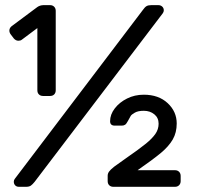

<svg xmlns="http://www.w3.org/2000/svg" viewBox="-20 -720 776 740"><path d="M16.1 -602.1Q16.1 -611.8 24.9 -619.1L124 -692.9Q133.8 -699.7 147 -700.2H172.9Q182.6 -700.2 188.7 -694.1Q194.8 -688 194.8 -678.2V-372.1Q194.8 -362.3 189 -356.2Q183.1 -350.1 172.9 -350.1H146Q136.2 -350.1 130.1 -356Q124 -361.8 124 -372.1V-611.8L64 -566.9Q59.1 -563 50.8 -563Q41 -563 33.2 -571.8L21 -587.9Q16.1 -594.7 16.1 -602.1ZM33.2 -20Q33.2 -25.9 37.1 -30.8L530.3 -681.2Q538.1 -692.4 544.7 -696.3Q551.3 -700.2 563 -700.2H590.3Q599.1 -700.2 605.2 -694.6Q611.3 -689 611.3 -680.2Q611.3 -674.3 607.4 -668.9L113.3 -19Q105.5 -9.3 98.9 -4.6Q92.3 0 80.1 0H53.2Q43.9 0 38.6 -5.6Q33.2 -11.2 33.2 -20ZM395 -22V-43Q395 -50.8 400.1 -58.3Q405.3 -65.9 419.4 -77.1L465.3 -109.9Q518.6 -147 542.5 -166.5Q566.4 -186 578.9 -203.9Q591.3 -221.7 591.3 -243.2Q591.3 -266.1 574.7 -279.5Q558.1 -293 534.2 -293Q512.2 -293 499.8 -285.9Q487.3 -278.8 483.9 -273.4Q480.5 -268.1 473.1 -253.9Q467.3 -242.7 462.2 -239.3Q457 -235.8 449.2 -235.8H422.4Q404.3 -235.8 404.3 -252.9Q404.3 -278.8 422.4 -302.2Q440.4 -325.7 469.7 -340.3Q499 -355 534.2 -355Q591.3 -355 626.2 -322.5Q661.1 -290 661.1 -244.1Q661.1 -209 645.8 -182.4Q630.4 -155.8 599.9 -130.4Q569.3 -105 510.3 -64H654.3Q664.1 -64 670.2 -57.9Q676.3 -51.8 676.3 -42V-22Q676.3 -12.2 670.2 -6.1Q664.1 0 654.3 0H417Q407.2 0 401.1 -5.9Q395 -11.7 395 -22Z"/></svg>

Font: Rubik AZ
Style: Regular
Weight: 400
Designer: Hubert and Fischer
Foundry: Hubert & Fischer
Version: Version 2.000